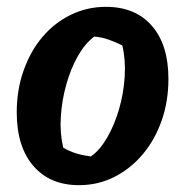

<svg xmlns="http://www.w3.org/2000/svg" viewBox="-20 -530 542 562"><path d="M211 12Q126 12 77.5 -44.5Q29 -101 29 -201Q29 -267 49 -323.5Q69 -380 104 -421.5Q139 -463 187 -486.5Q235 -510 290 -510Q376 -510 424.5 -454.5Q473 -399 473 -299Q473 -233 453 -176.5Q433 -120 397.5 -78Q362 -36 314.5 -12Q267 12 211 12ZM246 -72Q272 -90 293.5 -127Q315 -164 328.5 -210.5Q342 -257 345 -306Q348 -355 338 -397Q318 -407 298 -414Q278 -421 256 -423Q229 -403 208 -366Q187 -329 174 -282.5Q161 -236 158 -188Q155 -140 165 -98Q183 -87 203 -81Q223 -75 246 -72Z"/></svg>

Font: Piazzolla Thin ExtraBold
Style: Italic
Weight: 800
Italic angle: -11.3°
Version: Version 2.005